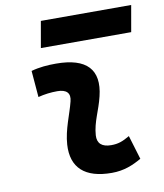

<svg xmlns="http://www.w3.org/2000/svg" viewBox="-83 -800 752 879"><g transform="rotate(-10 293.0 -361.0)"><path d="M471.7 -142.6C438 -123 417.5 -115.7 385.3 -115.7C342.3 -115.7 320.8 -134.8 323.2 -172.4C327.6 -234.9 356 -281.2 371.1 -345.2C400.4 -465.3 343.3 -527.3 200.2 -527.3C161.6 -527.3 123 -524.4 85 -513.7L95.2 -390.6C125 -398.4 154.8 -401.9 184.6 -401.9C228 -401.9 246.1 -382.3 236.3 -345.2C222.2 -288.1 191.4 -222.7 187 -153.3C180.2 -46.4 241.2 9.8 366.2 9.8C423.3 9.8 465.3 -8.3 505.4 -31.2ZM145 -609.4H564.9L586.4 -731.9H166.5Z"/></g></svg>

Font: Cascadia Mono PL
Style: Bold Italic
Weight: 700
Italic angle: -10°
Monospace: yes
Designer: Aaron Bell
Foundry: Saja Typeworks
Version: Version 2404.023